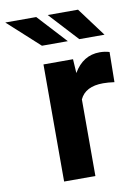

<svg xmlns="http://www.w3.org/2000/svg" viewBox="-165 -797 613 853"><g transform="rotate(-10 141.5 -370.5)"><path d="M0 0ZM351.1 -396Q322.3 -399.9 300.3 -399.9Q220.2 -399.9 195.3 -345.7V0H54.2V-528.3H187.5L191.4 -465.3Q233.9 -538.1 309.1 -538.1Q332.5 -538.1 353 -531.7ZM178.7 -611.3H62L-80.6 -741.2H59.1ZM344.2 -611.3H230.5L110.8 -741.2H247.6Z"/></g></svg>

Font: Roboto
Style: Bold
Weight: 700
Designer: Google
Version: Version 2.134; 2016; ttfautohint (v1.6)